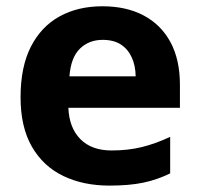

<svg xmlns="http://www.w3.org/2000/svg" viewBox="-20 -576 631 606"><path d="M303.2 -556.2Q378.9 -556.2 433.6 -527.1Q488.3 -498 518.1 -442.9Q547.9 -387.7 547.9 -308.1V-235.8H195.8Q198.2 -172.9 233.6 -137Q269 -101.1 332 -101.1Q384.3 -101.1 427.7 -111.8Q471.2 -122.6 517.1 -144V-28.8Q476.6 -8.8 432.4 0.5Q388.2 9.8 325.2 9.8Q243.2 9.8 179.9 -20.5Q116.7 -50.8 80.8 -112.8Q44.9 -174.8 44.9 -269Q44.9 -364.7 77.4 -428.5Q109.9 -492.2 168 -524.2Q226.1 -556.2 303.2 -556.2ZM304.2 -450.2Q260.7 -450.2 232.2 -422.4Q203.6 -394.5 199.2 -335H408.2Q407.7 -368.2 396.2 -394Q384.8 -419.9 362.1 -435.1Q339.4 -450.2 304.2 -450.2Z"/></svg>

Font: Wonky
Style: Regular
Weight: 400
Designer: Monotype Design Team
Foundry: Monotype Imaging Inc.
Version: Version 3.000